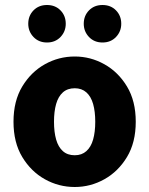

<svg xmlns="http://www.w3.org/2000/svg" viewBox="-20 -736 597 768"><path d="M279 12Q215 12 159.5 -19Q104 -50 69 -108Q34 -166 34 -249Q34 -332 69 -390Q104 -448 159.5 -479Q215 -510 279 -510Q342 -510 397.5 -479Q453 -448 488 -390Q523 -332 523 -249Q523 -166 488 -108Q453 -50 397.5 -19Q342 12 279 12ZM279 -115Q307 -115 325.5 -131.5Q344 -148 352.5 -178Q361 -208 361 -249Q361 -290 352.5 -320Q344 -350 325.5 -366.5Q307 -383 279 -383Q250 -383 231.5 -366.5Q213 -350 204.5 -320Q196 -290 196 -249Q196 -208 204.5 -178Q213 -148 231.5 -131.5Q250 -115 279 -115ZM168 -566Q135 -566 114 -588Q93 -610 93 -641Q93 -673 114 -694.5Q135 -716 168 -716Q201 -716 222 -694.5Q243 -673 243 -641Q243 -610 222 -588Q201 -566 168 -566ZM390 -566Q357 -566 336 -588Q315 -610 315 -641Q315 -673 336 -694.5Q357 -716 390 -716Q423 -716 444 -694.5Q465 -673 465 -641Q465 -610 444 -588Q423 -566 390 -566Z"/></svg>

Font: Mada ExtraBold
Style: Regular
Weight: 800
Designer: Khaled Hosny
Version: Version 1.5